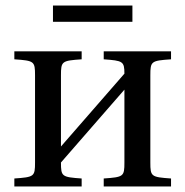

<svg xmlns="http://www.w3.org/2000/svg" viewBox="-20 -676 672 696"><path d="M172 -597H460V-656H172ZM32 0H276V-29C204 -34 201 -36 201 -87L431 -351V-87C431 -36 428 -34 356 -29V0H600V-29C528 -34 525 -36 525 -87V-403C525 -454 528 -456 600 -461V-490H356V-461C425 -456 431 -454 431 -409L201 -145V-403C201 -454 204 -456 276 -461V-490H32V-461C104 -456 107 -454 107 -403V-87C107 -36 104 -34 32 -29Z"/></svg>

Font: Lingua Franca
Style: Regular
Weight: 400
Version: Version 1.19